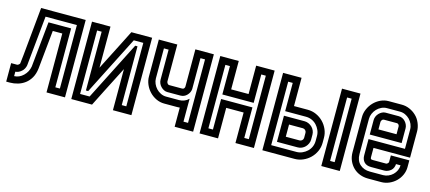

<svg xmlns="http://www.w3.org/2000/svg" viewBox="-48 -982 3101 1385"><g transform="rotate(15 1502.5 -289.0)"><path d="M205 -492H374V-52H408V-526H174L137 -153Q135 -140 128 -127Q121 -114 111 -106Q91 -88 66 -86V-53Q104 -54 134 -83Q164 -112 171 -153ZM21 -138H65Q70 -138 76.5 -143Q83 -148 85 -153L92 -216L127 -578H460V0H322V-440H251L222 -151Q217 -110 200.5 -81.5Q184 -53 160 -35Q136 -17 107 -8.5Q78 0 49 0H21Z M801 -578H956V0H818V-307L720 -115L712 -99L662 0H507V-578H645V-271L751 -479ZM904 -526H833L610 -87H593V-526H559V-52H630L853 -491H870V-52H904Z M1144 -578V-302Q1144 -296 1149.5 -288Q1155 -280 1163 -280H1261Q1269 -280 1274 -286.5Q1279 -293 1279 -300V-578H1417V0H1279V-143Q1274 -143 1270 -142.5Q1266 -142 1261 -142H1163Q1131 -142 1102.5 -155.5Q1074 -169 1052.5 -191.5Q1031 -214 1018.5 -243Q1006 -272 1006 -302V-578ZM1058 -526V-302Q1058 -282 1066.5 -262.5Q1075 -243 1089 -228Q1103 -213 1122.5 -203.5Q1142 -194 1163 -194H1261Q1281 -194 1299 -201.5Q1317 -209 1331 -223V-52H1365V-526H1331V-295Q1329 -269 1309 -248.5Q1289 -228 1261 -228H1163Q1149 -228 1136.5 -234.5Q1124 -241 1114 -251.5Q1104 -262 1098.5 -275Q1093 -288 1093 -302V-526Z M1603 -228V0H1465V-578H1603V-366H1733V-578H1871V0H1733V-228ZM1517 -52H1551V-280H1785V-52H1819V-526H1785V-314H1551V-526H1517Z M1986 -52H2175Q2197 -52 2217.5 -61Q2238 -70 2254 -85Q2270 -100 2279 -120.5Q2288 -141 2288 -165V-202Q2288 -224 2279 -244.5Q2270 -265 2255 -281Q2240 -297 2219.5 -306Q2199 -315 2175 -315H2020V-526H1986ZM1934 0V-578H2072V-367H2175Q2209 -367 2239 -353.5Q2269 -340 2291.5 -317Q2314 -294 2327 -264Q2340 -234 2340 -202V-165Q2340 -131 2326.5 -101Q2313 -71 2290 -48.5Q2267 -26 2237 -13Q2207 0 2175 0ZM2175 -138Q2186 -138 2194 -146Q2202 -154 2202 -165V-202Q2202 -213 2194 -221Q2186 -229 2175 -229H2072V-138ZM2020 -86V-281H2175Q2190 -281 2204.5 -274.5Q2219 -268 2230 -257.5Q2241 -247 2247.5 -232.5Q2254 -218 2254 -202V-165Q2254 -150 2247.5 -135.5Q2241 -121 2230.5 -110Q2220 -99 2205.5 -92.5Q2191 -86 2175 -86ZM2512 0H2374V-578H2512ZM2426 -52H2460V-526H2426Z M2566 -418Q2566 -448 2578.5 -477Q2591 -506 2612.5 -528.5Q2634 -551 2662.5 -564.5Q2691 -578 2723 -578H2821Q2851 -578 2879 -566Q2907 -554 2928 -534Q2951 -513 2964 -481.5Q2977 -450 2977 -420V-224H2704V-155Q2704 -145 2707.5 -141.5Q2711 -138 2723 -138H2821Q2826 -138 2831.5 -143Q2837 -148 2839 -153V-204H2977V-153Q2977 -123 2964.5 -95Q2952 -67 2930.5 -46Q2909 -25 2880.5 -12.5Q2852 0 2821 0H2723Q2690 0 2661.5 -11Q2633 -22 2612 -42.5Q2591 -63 2578.5 -91.5Q2566 -120 2566 -155ZM2704 -362H2839V-420Q2839 -427 2834 -433.5Q2829 -440 2821 -440H2723Q2715 -440 2709.5 -432Q2704 -424 2704 -418ZM2925 -276V-420Q2925 -441 2916.5 -460.5Q2908 -480 2893.5 -494.5Q2879 -509 2860.5 -517.5Q2842 -526 2821 -526H2723Q2702 -526 2682.5 -516.5Q2663 -507 2649 -492Q2635 -477 2626.5 -457.5Q2618 -438 2618 -418V-155Q2618 -106 2647.5 -79Q2677 -52 2723 -52H2821Q2841 -52 2860 -60Q2879 -68 2893.5 -82Q2908 -96 2916.5 -114.5Q2925 -133 2925 -153H2891Q2891 -140 2885.5 -127Q2880 -114 2871 -106Q2861 -97 2848 -91.5Q2835 -86 2821 -86H2723Q2688 -86 2670.5 -105Q2653 -124 2653 -155V-276ZM2653 -418Q2653 -432 2658.5 -445Q2664 -458 2674 -468.5Q2684 -479 2696.5 -485.5Q2709 -492 2723 -492H2821Q2836 -492 2848.5 -486Q2861 -480 2870.5 -469.5Q2880 -459 2885.5 -446Q2891 -433 2891 -420V-310H2653Z"/></g></svg>

Font: Aurach Bi
Style: Regular
Weight: 400
Designer: Peter Wiegel
Foundry: Peter Wiegel
Version: Version 1.002